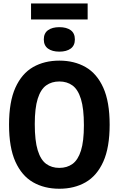

<svg xmlns="http://www.w3.org/2000/svg" viewBox="-20 -1109 703 1138"><path d="M331.7 9.7Q243 9.7 175.9 -28.7Q108.9 -67.2 71.2 -150.8Q33.6 -234.4 33.6 -370Q33.6 -505.6 71.2 -589.2Q108.9 -672.8 175.9 -711.3Q243 -749.7 331.7 -749.7Q420.5 -749.7 487.5 -711.3Q554.6 -672.8 592.2 -589.2Q629.9 -505.6 629.9 -370Q629.9 -234.4 592.2 -150.8Q554.6 -67.2 487.5 -28.7Q420.5 9.7 331.7 9.7ZM331.7 -113.9Q377.2 -113.9 409.8 -137.4Q442.3 -161 459.8 -216.1Q477.3 -271.3 477.3 -366.6Q477.3 -465.3 459.8 -521.9Q442.3 -578.5 409.8 -602.3Q377.2 -626.1 331.7 -626.1Q286.2 -626.1 253.7 -602.8Q221.1 -579.4 203.6 -524Q186.1 -468.7 186.1 -373.4Q186.1 -274.7 203.6 -218.1Q221.1 -161.5 253.7 -137.7Q286.2 -113.9 331.7 -113.9ZM331.7 -802.9Q289.4 -802.9 264.5 -821Q239.6 -839.2 239.6 -875.3Q239.6 -911.9 264.5 -930Q289.4 -948 331.7 -948Q374.4 -948 399.1 -930Q423.8 -911.9 423.8 -875.3Q423.8 -839.2 399.1 -821Q374.4 -802.9 331.7 -802.9ZM164 -993.6V-1088.5H499.5V-993.6Z"/></svg>

Font: Encode Sans Condensed Thin
Style: Regular
Weight: 100
Width: 3
Designer: Multiple Designers
Foundry: Impallari Type
Version: Version 3.002